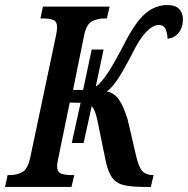

<svg xmlns="http://www.w3.org/2000/svg" viewBox="-38 -740 744 760"><path d="M-18 0 -8 -47H2Q28 -47 49.5 -58.5Q71 -70 81 -113L183 -596Q188 -620 188 -632Q188 -655 172.5 -661Q157 -667 132 -667H122L132 -714H396L385 -667H375Q348 -667 326 -655.5Q304 -644 295 -600L251 -384H291L325 -544H372L341 -397Q352 -404 362 -416Q379 -435 400 -469Q421 -503 449 -557Q495 -649 535 -684.5Q575 -720 625 -720Q656 -720 671 -704.5Q686 -689 686 -664Q686 -630 668 -609Q650 -588 625 -587Q625 -606 618 -623.5Q611 -641 590 -641Q567 -641 540.5 -613.5Q514 -586 485 -527Q452 -463 429 -428Q406 -393 385 -378Q415 -372 433 -345.5Q451 -319 467 -268L501 -122Q512 -75 527 -61Q542 -47 567 -47H570L559 0H541Q489 0 457.5 -6Q426 -12 408.5 -33.5Q391 -55 381 -100L347 -266Q343 -284 338 -297.5Q333 -311 325 -320L293 -174H246L281 -333L238 -334L192 -110Q190 -101 189 -94Q188 -87 188 -82Q188 -59 204 -53Q220 -47 245 -47H256L245 0Z"/></svg>

Font: Noto Serif ExtraCondensed SemiBold
Style: Italic
Weight: 600
Width: 2
Italic angle: -12°
Designer: Monotype Design Team
Foundry: Monotype Imaging Inc.
Version: Version 2.013